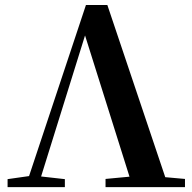

<svg xmlns="http://www.w3.org/2000/svg" viewBox="-20 -765 786 785"><path d="M11 0V-32.6L107.3 -46.3H122.8L245.2 -32.6V0ZM83.8 0 331.4 -744.6H418.9L669.3 0H522.9L316 -657.2H339.6L333.2 -637.8L134.5 0ZM411.5 0V-33.4L555.7 -47H583.7L736.3 -33.4V0Z"/></svg>

Font: Source Han Serif JP VF
Style: Regular
Weight: 250
Designer: Ryoko NISHIZUKA 西塚涼子 (kana & ideographs); Frank Grießhammer (Latin, Greek & Cyrillic); Wenlong ZHANG 张文龙 (bopomofo); San
Foundry: Adobe
Version: Version 2.001;hotconv 1.1.0;makeotfexe 2.6.0